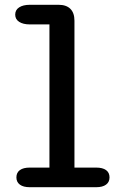

<svg xmlns="http://www.w3.org/2000/svg" viewBox="-20 -782 520 802"><path d="M104.5 0Q77.5 0 63 -10.8Q48.5 -21.5 48.5 -41Q48.5 -61 63 -71.5Q77.5 -82 104.5 -82H186.5V-680H105Q76.5 -680 60 -690.8Q43.5 -701.5 43.5 -721Q43.5 -740.5 60 -751.2Q76.5 -762 105 -762H224.5Q257 -762 274 -745Q291 -728 291 -695.5V-82H381.5Q408.5 -82 423 -71.5Q437.5 -61 437.5 -41Q437.5 -21.5 423 -10.8Q408.5 0 381.5 0Z"/></svg>

Font: Sono Medium
Style: Regular
Weight: 500
Designer: Tyler Finck
Foundry: Tyler Finck
Version: Version 2.112